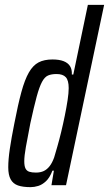

<svg xmlns="http://www.w3.org/2000/svg" viewBox="-20 -763 449 791"><path d="M106 8Q74 8 54 1Q34 -6 24 -24Q14 -42 14 -74Q14 -106 20.5 -150Q27 -194 39 -254Q54 -332 68 -383.5Q82 -435 99 -464.5Q116 -494 139 -506Q162 -518 196 -518Q224 -518 242 -511Q260 -504 268.5 -490.5Q277 -477 276 -456H282L342 -743H409L252 0H192L202 -60H196Q185 -31 169.5 -16.5Q154 -2 137.5 3Q121 8 106 8ZM128 -52Q147 -52 160.5 -58.5Q174 -65 184.5 -78.5Q195 -92 203 -114Q208 -131 216 -158.5Q224 -186 232 -219Q240 -252 247 -286.5Q254 -321 258.5 -350.5Q263 -380 263 -400Q263 -432 251 -445Q239 -458 213 -458Q192 -458 178 -452Q164 -446 153 -425.5Q142 -405 131 -364.5Q120 -324 105 -255Q93 -194 86.5 -157Q80 -120 80 -99Q80 -79 85 -69Q90 -59 100.5 -55.5Q111 -52 128 -52Z"/></svg>

Font: Saira UltraCondensed Medium
Style: Italic
Weight: 500
Width: 1
Italic angle: -12°
Designer: Hector Gatti with collaboration of the Omnibus-Type team
Foundry: Omnibus-Type
Version: Version 1.101